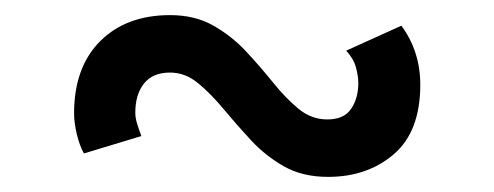

<svg xmlns="http://www.w3.org/2000/svg" viewBox="-20 -468 653 254"><path d="M414 -234Q380 -234 355.5 -248Q331 -262 312 -282.5Q293 -303 276 -323.5Q259 -344 242 -358Q225 -372 205 -372Q182 -372 170.5 -357.5Q159 -343 159 -319Q159 -312 161.5 -304Q164 -296 167 -288L91 -265Q85 -276 81.5 -291Q78 -306 78 -318Q78 -379 112.5 -413.5Q147 -448 205 -448Q238 -448 262.5 -434Q287 -420 306 -399.5Q325 -379 341.5 -358.5Q358 -338 375 -324Q392 -310 413 -310Q435 -310 444.5 -324Q454 -338 454 -358Q454 -367 451 -378.5Q448 -390 438 -401L511 -434Q536 -400 536 -356Q536 -294 501 -264Q466 -234 414 -234Z"/></svg>

Font: Lil Grotesk Medium
Style: Regular
Weight: 500
Designer: Bastien Sozeau
Foundry: NBR — Bastien Sozeau
Version: Version 3.003; ttfautohint (v1.8.4.7-5d5b);gftools[0.9.33]